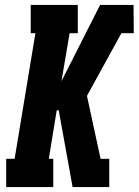

<svg xmlns="http://www.w3.org/2000/svg" viewBox="-20 -755 560 775"><path d="M5 0V-114H39L123 -621H104V-735H294V-621H261L228 -427L384 -735H519L520 -621H470L331 -368L386 -114H421V0H273L217 -310H209L177 -114H195V0Z"/></svg>

Font: Iosevka Curly Slab Heavy
Style: Italic
Weight: 900
Italic angle: -9°
Monospace: yes
Designer: Belleve Invis
Foundry: Belleve Invis
Version: Version 22.1.2; ttfautohint (v1.8.4)